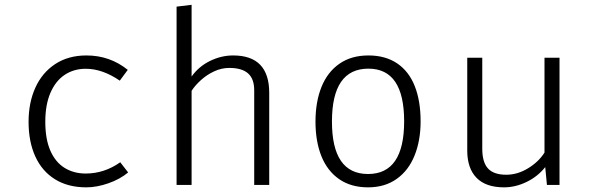

<svg xmlns="http://www.w3.org/2000/svg" viewBox="-20 -783 2502 813"><path d="M489.2 -95.9 522.6 -52.8Q488.2 -24.1 439 -6.9Q389.7 10.3 345.6 10.3Q268.2 10.3 213.3 -23.6Q158.5 -57.4 129.7 -120Q101 -182.6 101 -267.2Q101 -348.2 129.7 -411.8Q158.5 -475.4 213.8 -511.8Q269.2 -548.2 346.2 -548.2Q445.1 -548.2 521 -487.2L487.2 -441.5Q413.8 -491.8 343.1 -491.8Q292.8 -491.8 254.1 -466.2Q215.4 -440.5 193.6 -390Q171.8 -339.5 171.8 -267.2Q171.8 -193.8 193.3 -144.9Q214.9 -95.9 253.6 -72.1Q292.3 -48.2 343.1 -48.2Q421.5 -48.2 489.2 -95.9Z M791.3 -459Q821.5 -501.5 869.2 -524.9Q916.9 -548.2 967.2 -548.2Q1120 -548.2 1120 -389.7V0H1056.4V-401Q1056.4 -449.2 1030.3 -472.3Q1004.1 -495.4 950.8 -495.4Q917.9 -495.4 886.7 -480.8Q855.4 -466.2 830.8 -443.8Q806.2 -421.5 791.3 -398.5V0H727.7V-754.9L791.3 -762.6Z M1761 -269.2Q1761 -188.2 1735.6 -124.9Q1710.3 -61.5 1660 -25.6Q1609.7 10.3 1538.5 10.3Q1466.2 10.3 1416.2 -24.4Q1366.2 -59 1341 -121.5Q1315.9 -184.1 1315.9 -268.2Q1315.9 -351.8 1341.3 -414.9Q1366.7 -477.9 1417.2 -513.1Q1467.7 -548.2 1540 -548.2Q1612.3 -548.2 1662.1 -514.4Q1711.8 -480.5 1736.4 -417.9Q1761 -355.4 1761 -269.2ZM1385.6 -268.2Q1385.6 -46.2 1538.5 -46.2Q1691.3 -46.2 1691.3 -269.2Q1691.3 -492.3 1540 -492.3Q1385.6 -492.3 1385.6 -268.2Z M2022.1 -153.3Q2022.1 -95.9 2046.4 -69.5Q2070.8 -43.1 2123.6 -43.1Q2171.3 -43.1 2216.2 -70.5Q2261 -97.9 2285.6 -136.9V-538.5H2349.2V0H2295.9L2288.7 -75.4Q2256.4 -34.9 2209.2 -12.3Q2162.1 10.3 2114.4 10.3Q2037.4 10.3 1997.9 -30Q1958.5 -70.3 1958.5 -145.6V-538.5H2022.1Z"/></svg>

Font: Fira Code Fixed Light
Style: Regular
Weight: 300
Monospace: yes
Designer: Carrois Corporate, Edenspiekermann AG, Nikita Prokopov
Foundry: Carrois Corporate, Edenspiekermann AG, Nikita Prokopov
Version: Version 5.002